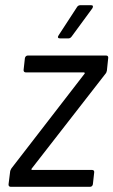

<svg xmlns="http://www.w3.org/2000/svg" viewBox="-20 -720 437 740"><path d="M211 -572H244C249 -572 253 -575 256 -579L336 -688C340 -695 339 -700 331 -700H290C285 -700 280 -698 277 -693L206 -584C201 -577 203 -572 211 -572ZM21 0H327C333 0 337 -4 338 -10L343 -55C344 -61 341 -65 335 -65H104C101 -65 100 -68 102 -70L386 -435C390 -439 391 -444 392 -448L397 -496C398 -502 395 -506 389 -506H87C82 -506 77 -502 76 -496L71 -451C70 -445 74 -441 79 -441H303C306 -441 308 -438 306 -436L24 -71C22 -67 19 -62 19 -58L13 -10C12 -4 16 0 21 0Z"/></svg>

Font: Barlow Semi Condensed
Style: Italic
Weight: 400
Width: 4
Italic angle: -7°
Designer: Jeremy Tribby
Foundry: Tribby Type
Version: Version 1.422;hotconv 1.0.109;makeotfexe 2.5.65596